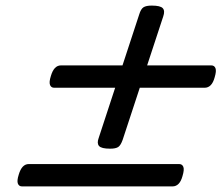

<svg xmlns="http://www.w3.org/2000/svg" viewBox="-20 -750 803 687"><path d="M374 -218Q343 -218 334.5 -227.5Q326 -237 333 -256L478 -698Q484 -718 493.5 -724Q503 -730 523 -730Q554 -730 562.5 -720.5Q571 -711 564 -691L419 -250Q412 -230 403 -224Q394 -218 374 -218ZM59 -83Q48 -83 44 -93Q40 -103 47 -125Q58 -163 83 -163H621Q632 -163 636 -153Q640 -143 633 -120Q623 -83 597 -83ZM174 -436Q163 -436 159 -446Q155 -456 162 -478Q173 -516 198 -516H736Q747 -516 751 -506Q755 -496 748 -473Q738 -436 712 -436Z"/></svg>

Font: Playwrite HR
Style: Regular
Weight: 400
Designer: Veronika Burian, José Scaglione
Foundry: TypeTogether
Version: Version 1.002